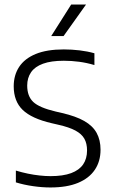

<svg xmlns="http://www.w3.org/2000/svg" viewBox="-20 -820 504 847"><path d="M202.5 7Q166 7 125.8 1.2Q85.5 -4.5 50 -15.5V-67.5Q76.5 -59.5 103 -54Q129.5 -48.5 155 -45.8Q180.5 -43 203 -43Q258 -43 293.8 -56.2Q329.5 -69.5 346.8 -94.8Q364 -120 364 -156.5Q364 -187 352.2 -208Q340.5 -229 312.8 -244Q285 -259 236 -270L208 -276.5Q119.5 -297 80 -335.2Q40.5 -373.5 40.5 -439.5Q40.5 -488.5 64.5 -525Q88.5 -561.5 137.5 -581.8Q186.5 -602 261.5 -602Q296 -602 331.5 -597.8Q367 -593.5 396.5 -585V-533Q363 -543 329.2 -547.5Q295.5 -552 261.5 -552Q205.5 -552 169.8 -539Q134 -526 117 -501.2Q100 -476.5 100 -442.5Q100 -395.5 126.8 -370.2Q153.5 -345 225.5 -328L253.5 -321.5Q314.5 -307.5 351.8 -286.2Q389 -265 406.2 -233.8Q423.5 -202.5 423.5 -159.5Q423.5 -108 398.2 -70.8Q373 -33.5 324 -13.2Q275 7 202.5 7ZM206 -661 294 -800H359.5L260.5 -661Z"/></svg>

Font: Encode Sans SC Light
Style: Regular
Weight: 300
Version: Version 3.002